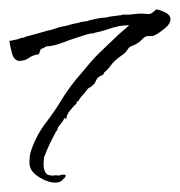

<svg xmlns="http://www.w3.org/2000/svg" viewBox="-37 -318 384 410"><path d="M82 72Q65 72 46 60Q27 48 26 32V25Q26 20 26.5 16Q27 12 28 8Q39 -27 60 -54.5Q81 -82 99 -112Q102 -117 113.5 -133Q125 -149 137 -162Q146 -173 155 -183.5Q164 -194 174 -204L216 -244L239 -264Q226 -264 218.5 -262.5Q211 -261 204 -259Q197 -257 188.5 -254Q180 -251 165 -248L164 -247Q156 -247 142 -242.5Q128 -238 113 -233Q103 -229 88 -224Q73 -219 62 -219Q56 -215 50 -213L46 -202Q34 -201 25 -194.5Q16 -188 5 -188Q-7 -188 -11.5 -204.5Q-16 -221 -17 -231H-14L4 -235V-236L15 -238L18 -240Q20 -240 30.5 -243Q41 -246 52 -249Q63 -252 66 -253Q69 -253 75 -255Q81 -257 84 -258Q89 -260 94.5 -261Q100 -262 105 -263Q111 -265 117 -266.5Q123 -268 130 -269Q134 -271 139 -271.5Q144 -272 148 -273Q148 -273 149.5 -273Q151 -273 152 -274Q159 -276 166 -277.5Q173 -279 180 -280Q186 -280 191 -281Q196 -282 200 -283H201L224 -286V-287Q236 -286 246 -287.5Q256 -289 266 -289Q270 -289 273 -288.5Q276 -288 280 -288Q285 -288 289 -291.5Q293 -295 297 -298Q304 -297 315 -292Q326 -287 327 -278Q328 -268 314.5 -257Q301 -246 292 -242Q289 -241 286 -241Q283 -241 279 -241Q273 -241 267.5 -235Q262 -229 257 -226Q253 -223 246 -220.5Q239 -218 236 -213Q234 -210 231.5 -207Q229 -204 226 -202Q213 -193 207 -187Q203 -183 199 -177.5Q195 -172 190 -167Q184 -163 184 -159Q175 -155 172.5 -152.5Q170 -150 169 -148Q167 -144 166 -141.5Q165 -139 161 -136Q157 -132 153.5 -130.5Q150 -129 147 -124L144 -120L136 -111L132 -105Q130 -101 127 -101L126 -96Q121 -93 112.5 -82Q104 -71 105 -64L100 -66Q99 -60 92 -53L90 -50Q86 -46 86 -42Q83 -38 76 -24.5Q69 -11 63.5 2Q58 15 57 18Q57 21 56.5 24.5Q56 28 56 32Q56 42 59.5 49.5Q63 57 76 57Q79 56 85 56.5Q91 57 92 56Q95 55 97.5 55Q100 55 101 55Q104 56 103 58.5Q102 61 100 63L98 64L97 65V66Q91 72 82 72Z"/></svg>

Font: Qwitcher Grypen
Style: Bold
Weight: 700
Designer: Robert E. Leuschke
Foundry: Robert E. Leuschke
Version: Version 1.100; ttfautohint (v1.8.3)